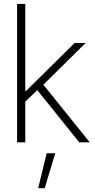

<svg xmlns="http://www.w3.org/2000/svg" viewBox="-20 -748 499 1009"><path d="M107.4 -209V-269H115.7L372.6 -522.5H430.2L196.8 -292L192.4 -290ZM69.8 0V-727.5H112.8V0ZM396.5 0 167 -285.6 198.2 -314.9 451.7 0ZM180.7 241.2 225.1 57.6H270.5L214.8 241.2Z"/></svg>

Font: Inter 28pt ExtraLight
Style: Regular
Weight: 250
Designer: Rasmus Andersson
Foundry: rsms
Version: Version 4.001;git-66647c0bb